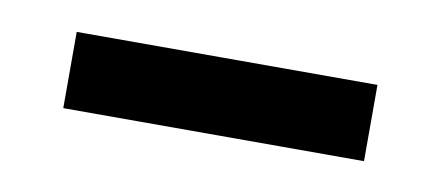

<svg xmlns="http://www.w3.org/2000/svg" viewBox="-27 -340 410 179"><g transform="rotate(10 178.5 -250.0)"><path d="M320.8 -213.9H36.1V-286.1H320.8Z"/></g></svg>

Font: Rawengulk
Style: Bold
Weight: 700
Version: Version 0.92